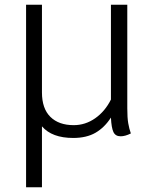

<svg xmlns="http://www.w3.org/2000/svg" viewBox="-20 -570 650 810"><path d="M532 -7Q508 5 489 5Q467 5 458.5 -13Q450 -31 448 -74Q421 -32 383 -10Q345 12 289 12Q199 12 157 -37V220H90V-550H157V-180Q157 -112 192.5 -77Q228 -42 291 -42Q340 -42 381.5 -71Q423 -100 448 -150V-550H517V-113Q517 -73 521 -50Q525 -27 532 -7Z"/></svg>

Font: Krub
Style: Regular
Weight: 400
Designer: Ekaluck Peanpanawate
Foundry: Cadson Demak Co.,Ltd.
Version: Version 1.000; ttfautohint (v1.6)